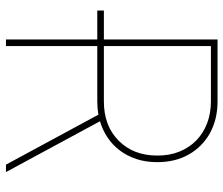

<svg xmlns="http://www.w3.org/2000/svg" viewBox="-74 -694 767 660"><g transform="rotate(90 310.0 -363.5)"><path d="M571 0H545.5L373.6 -317.8Q350.9 -313.9 328.1 -313.9H137.8V0H115.1V-313.9H15.6V-336.6H115.1V-727.3H328.1Q360.1 -727.3 387.8 -720.3Q415.5 -713.4 438.4 -700.5Q461.3 -687.5 479.4 -669.4Q497.5 -651.3 510.3 -628.9Q536.9 -582.4 536.9 -519.9Q536.9 -480.8 526.3 -448.7Q515.6 -416.5 497 -391.7Q478.3 -366.8 452.4 -349.4Q426.5 -332 396.3 -323.2ZM328.1 -336.6Q411.9 -336.6 462.7 -387.1Q514.2 -437.5 514.2 -519.9Q514.6 -561.8 500.7 -596.1Q486.9 -630.3 462 -654.5Q437.1 -678.6 402.9 -691.6Q368.6 -704.5 328.1 -704.5H137.8V-336.6Z"/></g></svg>

Font: Linik Sans Thin
Style: Regular
Weight: 100
Designer: Fonts by Rasmus Andersson / Changes by Cristiano Sobral with parts from Marc Monis
Foundry: rsms
Version: Version 3.020; ttfautohint (v1.6)